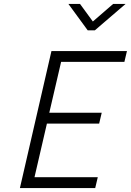

<svg xmlns="http://www.w3.org/2000/svg" viewBox="-20 -954 664 974"><path d="M617 -934H554L451 -845L386 -934H327L425 -800H461ZM81 0H463L476 -55H155L218 -327H483L496 -382H230L290 -640H611L624 -695H241Z"/></svg>

Font: Titillium Web
Style: Light Italic
Weight: 300
Italic angle: -13°
Version: Version 1.001;PS 57.000;hotconv 1.0.70;makeotf.lib2.5.55311